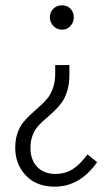

<svg xmlns="http://www.w3.org/2000/svg" viewBox="-20 -493 421 720"><path d="M212.9 -381.8Q192.9 -381.8 179.9 -395.8Q167 -409.7 167 -428.2Q167 -446.8 179.7 -460Q192.4 -473.1 212.9 -473.1Q232.4 -473.1 244.6 -460Q256.8 -446.8 256.8 -428.2Q256.8 -409.7 244.6 -395.8Q232.4 -381.8 212.9 -381.8ZM185.1 207Q116.2 207 76.7 164.8Q37.1 122.6 37.1 61Q37.1 30.8 45.4 6.6Q53.7 -17.6 66.9 -33.9Q80.1 -50.3 95.9 -64.7Q111.8 -79.1 127.9 -93.3Q144 -107.4 157.2 -123.3Q170.4 -139.2 178.7 -162.8Q187 -186.5 187 -215.8V-249H240.2V-211.9Q240.2 -178.7 232.2 -152.1Q224.1 -125.5 211.2 -108.2Q198.2 -90.8 182.9 -76.2Q167.5 -61.5 151.9 -48.3Q136.2 -35.2 123.3 -20.8Q110.4 -6.3 102.3 14.4Q94.2 35.2 94.2 61Q94.2 106.4 119.4 132.8Q144.5 159.2 188 159.2Q224.1 159.2 252 141.8Q279.8 124.5 308.1 85.9L344.2 115.2Q279.3 207 185.1 207Z"/></svg>

Font: Fira Sans Compressed Light
Style: Regular
Weight: 300
Width: 1
Designer: Carrois Corporate & Edenspiekermann AG
Foundry: Carrois Corporate GbR & Edenspiekermann AG
Version: Version 4.203;PS 004.203;hotconv 1.0.88;makeotf.lib2.5.64775